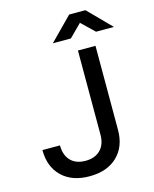

<svg xmlns="http://www.w3.org/2000/svg" viewBox="-138 -1041 914 1141"><g transform="rotate(-15 319.0 -470.0)"><path d="M270 10Q162 10 100 -50Q38 -110 38 -213H146Q146 -153 178.5 -119Q211 -85 270 -85Q328 -85 361.5 -118.5Q395 -152 395 -213V-730H503V-213Q503 -110 440.5 -50Q378 10 270 10ZM262 -810 400 -950H500L638 -810H528L449 -886L373 -810Z"/></g></svg>

Font: JetBrains Mono SemiBold
Style: Regular
Weight: 472
Monospace: yes
Designer: Philipp Nurullin, Konstantin Bulenkov
Foundry: JetBrains
Version: Version 2.305; ttfautohint (v1.8.4.7-5d5b)